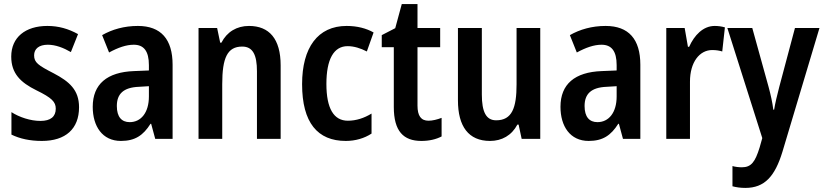

<svg xmlns="http://www.w3.org/2000/svg" viewBox="-20 -680 4035 940"><path d="M367 -155C367 -240 319 -281 243 -321C167 -360 147 -374 147 -409C147 -441 171 -461 214 -461C252 -461 291 -446 327 -425L362 -513C315 -539 267 -553 212 -553C104 -553 35 -497 35 -403C35 -320 81 -276 158 -238C234 -201 253 -181 253 -148C253 -109 228 -88 178 -88C129 -88 75 -106 36 -131V-21C77 -1 126 10 185 10C301 10 367 -49 367 -155Z M655 -553C588 -553 529 -536 480 -508L514 -423C558 -447 598 -461 635 -461C684 -461 709 -430 709 -361V-335L636 -332C504 -327 434 -268 434 -157C434 -62 481 10 572 10C641 10 681 -17 717 -74H720L740 0H825V-363C825 -488 768 -553 655 -553ZM660 -255 709 -258V-208C709 -128 670 -82 615 -82C576 -82 552 -107 552 -161C552 -220 584 -252 660 -255Z M1199 -553C1139 -553 1091 -524 1064 -471H1058L1043 -543H952V0H1068V-268C1068 -397 1093 -452 1166 -452C1218 -452 1238 -411 1238 -331V0H1354V-360C1354 -490 1298 -553 1199 -553Z M1673 10C1720 10 1764 -3 1799 -26V-124C1763 -102 1724 -89 1683 -89C1614 -89 1578 -149 1578 -269C1578 -390 1614 -454 1682 -454C1713 -454 1745 -444 1776 -428L1809 -521C1774 -541 1729 -553 1677 -553C1536 -553 1459 -447 1459 -268C1459 -79 1535 10 1673 10Z M2078 -89C2041 -89 2024 -113 2024 -163V-449H2135V-543H2024V-660H1947L1915 -542L1849 -508V-449H1908V-156C1908 -38 1955 10 2043 10C2082 10 2115 2 2142 -12V-103C2121 -95 2098 -89 2078 -89Z M2625 -543H2509V-267C2509 -152 2487 -91 2409 -91C2360 -91 2339 -132 2339 -217V-543H2222V-189C2222 -61 2274 10 2379 10C2437 10 2485 -17 2513 -70H2519L2534 0H2625Z M2945 -553C2878 -553 2819 -536 2770 -508L2804 -423C2848 -447 2888 -461 2925 -461C2974 -461 2999 -430 2999 -361V-335L2926 -332C2794 -327 2724 -268 2724 -157C2724 -62 2771 10 2862 10C2931 10 2971 -17 3007 -74H3010L3030 0H3115V-363C3115 -488 3058 -553 2945 -553ZM2950 -255 2999 -258V-208C2999 -128 2960 -82 2905 -82C2866 -82 2842 -107 2842 -161C2842 -220 2874 -252 2950 -255Z M3479 -553C3422 -553 3379 -507 3354 -451H3348L3332 -543H3242V0H3358V-280C3358 -376 3405 -435 3467 -435C3487 -435 3503 -432 3516 -428L3529 -546C3512 -551 3495 -553 3479 -553Z M3541 -543 3712 -4 3699 42C3677 113 3658 139 3612 139C3596 139 3580 137 3566 133V232C3585 237 3605 240 3629 240C3723 240 3774 184 3811 62L3992 -543H3872L3795 -254C3784 -212 3775 -174 3770 -143H3766C3762 -177 3753 -217 3743 -254L3663 -543Z"/></svg>

Font: Noto Sans Lao UI Cond SemBd
Style: Regular
Weight: 600
Width: 3
Designer: Monotype Design Team
Foundry: Monotype Imaging Inc.
Version: Version 2.000